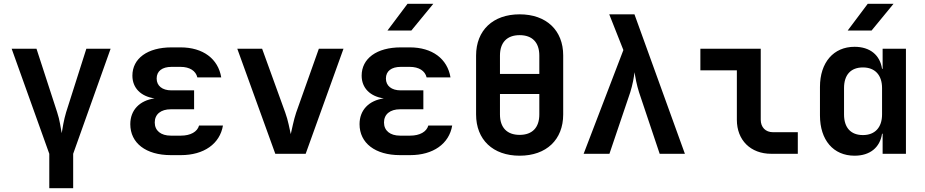

<svg xmlns="http://www.w3.org/2000/svg" viewBox="-20 -805 4840 1005"><path d="M363 180V0L559 -550H432L326 -217C314 -177 307 -133 303 -108C298 -133 293 -177 279 -218L171 -550H41L238 0V180Z M1022 -148C1013 -115 977 -95 927 -95H874C822 -95 790 -121 790 -164C790 -207 822 -233 874 -233H996V-332H877C829 -332 800 -356 800 -394C800 -433 829 -455 878 -455H925C973 -455 1005 -434 1013 -400H1138C1122 -497 1043 -557 925 -557H878C752 -557 673 -499 673 -409C673 -344 718 -300 789 -290C711 -279 662 -229 662 -155C662 -56 744 7 874 7H927C1047 7 1131 -52 1147 -148Z M1580 0 1778 -550H1649L1530 -215C1517 -176 1508 -128 1502 -103C1496 -128 1488 -176 1473 -216L1352 -550H1222L1421 0Z M2113 -785 2008 -645H2133L2248 -785ZM2222 -148C2213 -115 2177 -95 2127 -95H2074C2022 -95 1990 -121 1990 -164C1990 -207 2022 -233 2074 -233H2196V-332H2077C2029 -332 2000 -356 2000 -394C2000 -433 2029 -455 2078 -455H2125C2173 -455 2205 -434 2213 -400H2338C2322 -497 2243 -557 2125 -557H2078C1952 -557 1873 -499 1873 -409C1873 -344 1918 -300 1989 -290C1911 -279 1862 -229 1862 -155C1862 -56 1944 7 2074 7H2127C2247 7 2331 -52 2347 -148Z M2700 10C2840 10 2928 -74 2928 -206V-515C2928 -646 2840 -730 2700 -730C2560 -730 2472 -646 2472 -514V-206C2472 -74 2560 10 2700 10ZM2597 -514C2597 -583 2634 -621 2700 -621C2766 -621 2803 -583 2803 -514V-418H2597ZM2700 -99C2634 -99 2597 -137 2597 -206V-313H2803V-206C2803 -137 2766 -99 2700 -99Z M3170 0 3279 -322C3291 -360 3299 -403 3301 -427C3305 -403 3313 -359 3325 -322L3433 0H3565L3301 -730H3169L3243 -543L3035 0Z M4156 0V-113H4026C3987 -113 3962 -139 3962 -178V-550H3646V-437H3837V-178C3837 -71 3909 0 4017 0Z M4522 -785 4417 -645H4542L4657 -785ZM4600 -445H4597C4586 -517 4534 -560 4453 -560C4343 -560 4272 -478 4272 -350V-201C4272 -72 4342 10 4453 10C4534 10 4586 -33 4597 -105H4600V0H4722V-550H4600ZM4497 -98C4433 -98 4398 -137 4398 -206V-344C4398 -413 4433 -452 4497 -452C4560 -452 4597 -412 4597 -344V-206C4597 -138 4560 -98 4497 -98Z"/></svg>

Font: Tekne LDO
Style: Bold
Weight: 700
Monospace: yes
Designer: Alessio Laiso, Mario Rullo, Paolo Rosset
Foundry: Alessio Laiso
Version: Version 1.000;hotconv 1.0.109;makeotfexe 2.5.65596